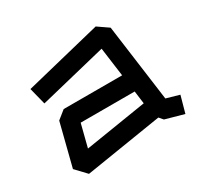

<svg xmlns="http://www.w3.org/2000/svg" viewBox="-127 -729 935 899"><g transform="rotate(-30 340.0 -280.0)"><path d="M114 11 60 -46 118 -275 163 -311H479L458 -467L98 -379L75 -470L486 -571L544 -531L600 -116L670 -96L645 -6L545 -34L527 -55ZM169 -94 501 -147 492 -216H200Z"/></g></svg>

Font: ZCOOL KuaiLe
Style: Regular
Weight: 400
Designer: Lui Bingke
Foundry: ZCOOL
Version: Version 3.51;August 12, 2021;FontCreator 13.0.0.2613 64-bit